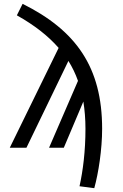

<svg xmlns="http://www.w3.org/2000/svg" viewBox="-20 -771 640 1002"><path d="M98 -751 68 -691C159 -640 231 -584 286 -521L31 0H118L337 -453C357 -421 374 -386 387 -349L236 0H313L415 -241C422 -197 426 -150 426 -99C426 18 413 120 395 201L472 211C494 132 513 8 513 -99C513 -420 377 -612 98 -751Z"/></svg>

Font: FiraMono Nerd Font
Style: Regular
Weight: 400
Designer: Carrois Corporate & Edenspiekermann AG
Foundry: Carrois Corporate GbR & Edenspiekermann AG
Version: Version 003.206;Nerd Fonts 3.3.0